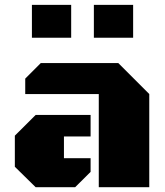

<svg xmlns="http://www.w3.org/2000/svg" viewBox="-20 -782 690 802"><path d="M392.6 0V-389.2H85.4V-453.6L150.4 -518.6H474.1L603.5 -389.2V0ZM358.4 -301.8V-211.9H247.1V-121.1H358.4V-64L293.9 0H128.9L42 -85.4V-215.3L128.9 -301.8ZM113.3 -761.7H277.3V-624.5H113.3ZM372.1 -761.7H536.1V-624.5H372.1Z"/></svg>

Font: Black Ops One [rus by aLiNcE]
Style: Regular
Weight: 400
Designer: James Grieshaber
Foundry: James Grieshaber
Version: Version 1.002;May 25, 2024;FontCreator 13.0.0.2680 64-bit